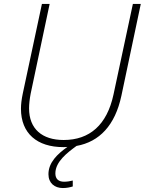

<svg xmlns="http://www.w3.org/2000/svg" viewBox="-20 -734 732 971"><path d="M300 10C307 10 314 10 321 9C270 45 225 88 225 147C225 192 256 217 298 217C318 217 335 213 348 209V179C336 182 321 185 304 185C276 185 260 171 260 143C260 83 322 37 367 4C483 -17 562 -100 594 -250L692 -714H652L554 -256C521 -102 433 -26 302 -26C193 -26 127 -82 127 -186C127 -207 130 -234 135 -260L231 -714H192L95 -260C89 -231 86 -206 86 -184C86 -59 168 10 300 10Z"/></svg>

Font: Noto Sans ExtraLight
Style: Italic
Weight: 200
Italic angle: -12°
Designer: Monotype Design Team
Foundry: Monotype Imaging Inc.
Version: Version 2.013